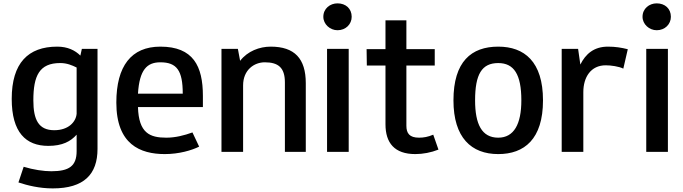

<svg xmlns="http://www.w3.org/2000/svg" viewBox="-20 -681 3960 1114"><path d="M424.6 100.4V195.7C424.6 282.3 381.3 312.6 277.4 312.6C234.1 312.6 173.5 303.9 117.3 286.6L87 377.5C138.9 394.8 208.2 412.1 286.1 412.1C467.9 412.1 545.8 329.9 545.8 182.7V-397.4H454.9L446.3 -358.4C416 -388.7 372.7 -410.4 312.1 -410.4C143.2 -410.4 48 -315.2 48 -107.4C48 87.4 130.2 165.4 260.1 165.4C342.4 165.4 390 139.4 424.6 100.4ZM424.6 -20.8C420.3 26.8 377 74.5 294.8 74.5C203.8 74.5 173.5 13.9 173.5 -98.7C173.5 -241.6 208.2 -315.2 329.4 -315.2C368.3 -315.2 398.6 -302.2 424.6 -289.2Z M1096.6 87.4C1048.9 104.8 997 117.8 945 117.8C849.8 117.8 784.9 91.8 780.5 -59.7H1157.2V-124.7C1157.2 -297.8 1100.9 -410.4 910.4 -410.4C741.6 -410.4 655 -297.8 655 -85.7C655 156.7 793.5 213 936.4 213C1018.6 213 1092.2 191.3 1135.5 169.7ZM780.5 -137.7C789.2 -276.2 832.5 -319.5 910.4 -319.5C1005.7 -319.5 1040.3 -271.9 1040.3 -137.7Z M1633 200H1754.2V-198.3C1754.2 -341.1 1689.2 -410.4 1550.7 -410.4C1485.8 -410.4 1416.5 -384.4 1373.2 -328.1L1360.2 -397.4H1265V200H1390.5V-185.3C1390.5 -276.2 1455.5 -319.5 1516.1 -319.5C1594 -319.5 1633 -289.2 1633 -202.6Z M1877.6 -397.4V-310.8V200H2003.2V-397.4ZM1938.2 -661.5C1895 -661.5 1856 -631.2 1856 -583.6C1856 -540.3 1895 -505.6 1938.2 -505.6C1985.9 -505.6 2020.5 -540.3 2020.5 -583.6C2020.5 -631.2 1985.9 -661.5 1938.2 -661.5Z M2216.6 -300.7V39.8C2216.6 148.1 2268.6 213 2389.8 213C2433.1 213 2480.7 204.3 2524 187L2493.7 100.4C2463.4 113.4 2437.4 117.8 2411.4 117.8C2355.2 117.8 2337.9 91.8 2337.9 48.5V-300.7H2502.4V-395.9H2337.9V-563.2H2216.6V-395.9H2107L2108.4 -300.7Z M2611 -98.7C2611 117.8 2714.9 213 2870.7 213C3022.2 213 3130.5 126.4 3130.5 -98.7C3130.5 -323.8 3022.2 -410.4 2870.7 -410.4C2714.9 -410.4 2611 -323.8 2611 -98.7ZM2736.5 -98.7C2736.5 -250.2 2775.5 -315.1 2870.7 -315.1C2961.6 -315.1 3004.9 -250.2 3004.9 -98.7C3004.9 39.8 2961.6 117.8 2870.7 117.8C2775.5 117.8 2736.5 39.8 2736.5 -98.7Z M3507.4 -410.4C3425.2 -410.4 3377.5 -367.1 3347.2 -306.5L3334.2 -397.4H3239V-310.8V113.4V200H3364.5V113.4V-146.3C3364.5 -232.9 3407.9 -302.1 3494.4 -302.1C3524.7 -302.1 3570.5 -295.8 3596.5 -282.8L3622.5 -395.4C3585.2 -404.7 3550.7 -410.4 3507.4 -410.4Z M3729.6 -397.4V-310.8V200H3855.2V-397.4ZM3790.2 -661.5C3747 -661.5 3708 -631.2 3708 -583.6C3708 -540.3 3747 -505.6 3790.2 -505.6C3837.9 -505.6 3872.5 -540.3 3872.5 -583.6C3872.5 -631.2 3837.9 -661.5 3790.2 -661.5Z"/></svg>

Font: PleaseOptimize
Style: Demi-Bold
Weight: 600
Version: Version 001.000